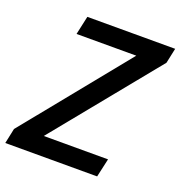

<svg xmlns="http://www.w3.org/2000/svg" viewBox="-153 -824 879 935"><g transform="rotate(20 286.5 -357.0)"><path d="M-7.3 -78.6 430.2 -617.7H120.6L141.6 -713.9H596.7L580.1 -635.7L140.6 -96.2H473.6L452.1 0H-23.9Z"/></g></svg>

Font: Viking Open Sans Light
Style: Bold Italic
Weight: 600
Italic angle: -12°
Foundry: Ascender Corporation
Version: Version 2.000